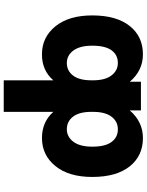

<svg xmlns="http://www.w3.org/2000/svg" viewBox="103 -678 794 1040"><g transform="rotate(90 500.0 -158.0)"><path d="M227.5 -260.7Q227.5 -193.4 253.9 -158.2Q280.3 -123 321.3 -123Q363.3 -123 389.2 -156.7Q415 -190.4 415 -255.9V-265.6Q415 -330.1 388.7 -364.7Q362.3 -399.4 321.3 -399.4Q277.3 -399.4 252.4 -365.2Q227.5 -331.1 227.5 -260.7ZM774.4 -260.7Q774.4 -331.1 749 -365.2Q723.6 -399.4 680.7 -399.4Q637.7 -399.4 611.8 -364.7Q585.9 -330.1 585.9 -265.6V-255.9Q585.9 -190.4 611.8 -156.7Q637.7 -123 680.7 -123Q720.7 -123 747.6 -158.2Q774.4 -193.4 774.4 -260.7ZM585.9 218.8H415V-49.8Q360.4 12.7 273.4 11.7Q181.6 11.7 122.6 -61Q63.5 -133.8 63.5 -260.7Q63.5 -391.6 120.6 -463.4Q177.7 -535.2 274.4 -535.2Q362.3 -535.2 422.9 -463.9V-524.4H578.1V-463.9Q639.6 -535.2 727.5 -535.2Q824.2 -535.2 881.3 -463.4Q938.5 -391.6 938.5 -260.7Q938.5 -133.8 879.4 -61Q820.3 11.7 727.5 11.7Q640.6 11.7 585.9 -49.8Z"/></g></svg>

Font: GenEi Gothic M Heavy
Style: Regular
Weight: 800
Designer: o_tamon (Modified); [Source Han Sans]
Ryoko NISHIZUKA  (kana & ideographs); Paul D. Hunt (Latin, Greek & Cyrillic); Wenl
Version: Version 1.1a;Original Version 1.004